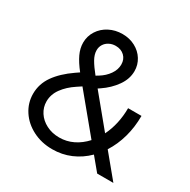

<svg xmlns="http://www.w3.org/2000/svg" viewBox="-163 -881 1034 1043"><g transform="rotate(30 354.0 -359.5)"><path d="M55.7 -202.1Q55.7 -263.7 92 -315.4Q128.4 -367.2 196.3 -414.1L219.2 -429.7Q185.5 -472.2 168.9 -507.6Q152.3 -543 152.3 -578.1Q152.3 -619.1 174.1 -653.1Q195.8 -687 233.2 -706.3Q270.5 -725.6 315.4 -725.6Q359.9 -725.6 395.5 -706.5Q431.2 -687.5 451.4 -654.8Q471.7 -622.1 471.7 -583Q471.7 -533.7 439.9 -488.8Q408.2 -443.8 358.4 -410.2L345.2 -401.4L502 -210.9Q521.5 -250 531.7 -295.9Q542 -341.8 542 -391.6H626Q626 -321.3 608.4 -258.1Q590.8 -194.8 557.6 -143.1L675.8 0H574.2L507.3 -80.6Q464.4 -38.1 410.6 -15.1Q356.9 7.8 295.9 7.8Q228.5 7.8 173.6 -20.3Q118.7 -48.3 87.2 -96.4Q55.7 -144.5 55.7 -202.1ZM296.9 -66.4Q342.8 -66.4 383.3 -86.2Q423.8 -106 456.5 -142.1L268.1 -370.1L240.2 -351.6Q194.8 -321.8 167.2 -283.9Q139.6 -246.1 139.6 -202.1Q139.6 -165.5 159.7 -134.5Q179.7 -103.5 215.6 -85Q251.5 -66.4 296.9 -66.4ZM300.3 -456.1 316.4 -465.8Q350.1 -486.3 370.8 -516.1Q391.6 -545.9 391.6 -578.1Q391.6 -610.8 370.4 -631.1Q349.1 -651.4 315.4 -651.4Q293 -651.4 274.9 -641.8Q256.8 -632.3 246.6 -616Q236.3 -599.6 236.3 -579.1Q236.3 -552.2 252.9 -523.2Q269.5 -494.1 300.3 -456.1Z"/></g></svg>

Font: Reddit Sans A
Style: Regular
Weight: 400
Designer: Stephen Hutchings
Foundry: Reddit
Version: Version 1.013